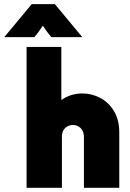

<svg xmlns="http://www.w3.org/2000/svg" viewBox="-89 -889 616 909"><path d="M36.8 0V-666.7H201.4V-415.3Q223.6 -431.2 248.6 -438.9Q273.6 -446.5 301.4 -446.5Q345.8 -446.5 385.8 -425.3Q425.7 -404.2 450.7 -362.8Q475.7 -321.5 475.7 -261.8V0H308.3V-241.7Q308.3 -257.6 301.7 -270.1Q295.1 -282.6 283.3 -289.9Q271.5 -297.2 256.2 -297.2Q242.4 -297.2 230.2 -290.6Q218.1 -284 211.1 -271.9Q204.2 -259.7 204.2 -242.4V0ZM-68.8 -713.2 61.1 -869.4H170.8L300.7 -713.2H154.2Q143.8 -725 133.3 -739.2Q122.9 -753.5 113.9 -767.4Q104.9 -753.5 94.4 -739.2Q84 -725 73.6 -713.2Z"/></svg>

Font: Afacad Flux Black
Style: Regular
Weight: 900
Designer: Kristian Moeller
Foundry: Dicotype
Version: Version 1.100